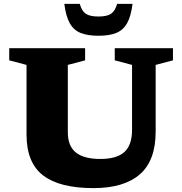

<svg xmlns="http://www.w3.org/2000/svg" viewBox="-20 -955 937 988"><path d="M659.5 -286.5V-621L570.5 -644.5V-707H870V-644.5L781 -621V-278Q781 -128.5 699.5 -57.8Q618 13 460.5 13Q287.5 13 202 -52.2Q116.5 -117.5 116.5 -263V-621L27.5 -644.5V-707H418V-644.5L329 -621V-275Q329 -203 370.8 -170Q412.5 -137 496.5 -137Q580.5 -137 620 -172.8Q659.5 -208.5 659.5 -286.5ZM486.5 -870Q530.5 -870 551.5 -884.2Q572.5 -898.5 582.5 -935H662Q654 -871 633.8 -835.2Q613.5 -799.5 577.5 -785.2Q541.5 -771 486.5 -771Q431.5 -771 395.5 -785.2Q359.5 -799.5 339.2 -835.2Q319 -871 311 -935H390.5Q400.5 -898.5 421.5 -884.2Q442.5 -870 486.5 -870Z"/></svg>

Font: Newsreader Caption
Style: Bold
Weight: 700
Designer: Hugues Gentile
Foundry: Production Type
Version: Version 1.001